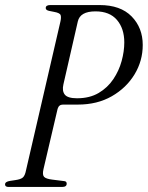

<svg xmlns="http://www.w3.org/2000/svg" viewBox="-56 -740 585 760"><path d="M-22 0Q-36 0 -36 -10Q-36 -21 -16 -24L4 -27Q26 -30 34.5 -37.5Q43 -45 47 -66L183 -654Q187 -671 184 -680Q181 -689 158 -693L138 -697Q125 -700 125 -708Q125 -720 143 -720H338Q421 -720 465 -675Q509 -630 509 -562Q509 -499 476.5 -445.5Q444 -392 386.5 -359Q329 -326 252 -326H193Q177 -326 172 -309L116 -70Q111 -48 118.5 -40Q126 -32 151 -29L199 -23Q208 -22 208 -13Q208 0 190 0ZM195 -406Q189 -380 200.5 -365.5Q212 -351 249 -351Q299 -351 334.5 -372Q370 -393 392.5 -426.5Q415 -460 425.5 -498.5Q436 -537 436 -572Q436 -627 407 -661Q378 -695 322 -695Q261 -695 252 -655Z"/></svg>

Font: Instrument Serif
Style: Italic
Weight: 400
Italic angle: -13°
Designer: Rodrigo Fuenzalida
Foundry: fragTYPE
Version: Version 1.000; ttfautohint (v1.8.4.7-5d5b);gftools[0.9.27]